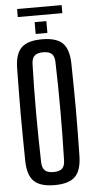

<svg xmlns="http://www.w3.org/2000/svg" viewBox="-64 -1025 523 1069"><g transform="rotate(-5 197.0 -490.5)"><path d="M197 7.5Q117.5 7.5 82.2 -26.8Q47 -61 45.5 -140Q44.5 -206 43.8 -270.8Q43 -335.5 43 -400Q43 -464.5 43.8 -529.2Q44.5 -594 45.5 -660Q47 -739.5 82.2 -773.5Q117.5 -807.5 197 -807.5Q277 -807.5 311.8 -773.5Q346.5 -739.5 348.5 -660Q349.5 -594 350.5 -529Q351.5 -464 351.5 -399.5Q351.5 -335 350.5 -270.5Q349.5 -206 348.5 -140Q346.5 -61 311.8 -26.8Q277 7.5 197 7.5ZM197 -65.5Q230.5 -65.5 245.5 -79.5Q260.5 -93.5 261 -125.5Q263 -193.5 264 -262.8Q265 -332 265 -401.8Q265 -471.5 264 -540Q263 -608.5 261 -674.5Q260.5 -706.5 245.2 -720.8Q230 -735 197 -735Q164.5 -735 149.2 -720.8Q134 -706.5 133 -674.5Q131 -608.5 130 -540Q129 -471.5 129 -401.8Q129 -332 130.2 -262.8Q131.5 -193.5 133 -125.5Q134 -93.5 149.2 -79.5Q164.5 -65.5 197 -65.5ZM165 -840V-906H230.5V-840ZM74 -987.5H323V-942.5H74Z"/></g></svg>

Font: Big Shoulders Display Thin SemiBold
Style: Regular
Weight: 600
Version: Version 2.002